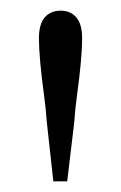

<svg xmlns="http://www.w3.org/2000/svg" viewBox="-20 -822 227 360"><path d="M94 -802Q112 -802 123 -789.5Q134 -777 134 -750Q134 -732 131.5 -704.5Q129 -677 125 -648Q121 -619 119 -591L106 -482H80L68 -591Q66 -619 62 -648Q58 -677 55.5 -704.5Q53 -732 53 -750Q53 -777 64 -789.5Q75 -802 94 -802Z"/></svg>

Font: Noto Serif KR ExtraLight Light
Style: Regular
Weight: 300
Version: Version 2.003-H1;hotconv 1.1.1;makeotfexe 2.6.0